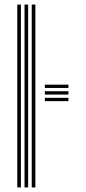

<svg xmlns="http://www.w3.org/2000/svg" viewBox="-20 -820 375 840"><path d="M118.9 0V-800H134.8V0ZM55.6 0V-800H71.4V0ZM87.3 0V-800H103.1V0ZM176.3 -377.5V-392H279.4V-377.5ZM176.3 -435.2V-449.6H279.4V-435.2ZM176.3 -406.4V-420.8H279.4V-406.4Z"/></svg>

Font: Big Shoulders Inline Text Thin
Style: Regular
Weight: 100
Designer: Patric King
Foundry: XO Type Co
Version: Version 2.002